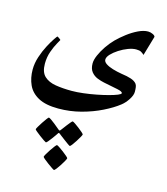

<svg xmlns="http://www.w3.org/2000/svg" viewBox="-145 -580 1090 1255"><g transform="rotate(15 400.5 48.0)"><path d="M748.5 -445.3 710 -313.5Q699.2 -323.7 688.2 -329.8Q677.2 -335.9 654.8 -335.9Q631.3 -335.9 600.8 -324.5Q570.3 -313 542 -294.7Q513.7 -276.4 495.1 -256.6Q476.6 -236.8 476.6 -219.7Q476.6 -204.6 494.6 -192.4Q512.7 -180.2 541.7 -171.4Q570.8 -162.6 603.5 -157.2Q643.1 -151.9 668.7 -143.3Q694.3 -134.8 707 -119.6Q713.9 -110.8 715.8 -97.4Q717.8 -84 717.8 -65.4Q717.8 -42.5 698.5 -12.7Q679.2 17.1 654.8 36.1Q613.8 68.4 551.8 99.1Q489.7 129.9 415.3 149.7Q340.8 169.4 262.2 169.4Q176.3 169.4 126.5 142.3Q76.7 115.2 55.7 69.1Q34.7 22.9 34.7 -33.7Q34.7 -77.1 49.3 -121.3Q64 -165.5 83.5 -202.4Q103 -239.3 118.4 -261.7Q133.8 -284.2 135.3 -284.2Q137.7 -284.2 149.2 -276.1Q160.6 -268.1 159.7 -266.6Q158.7 -263.7 144.3 -238.8Q129.9 -213.9 116 -175Q102.1 -136.2 102.1 -91.3Q102.1 -34.2 130.9 -7.3Q159.7 19.5 208.3 27.3Q256.8 35.2 316.4 35.2Q352.1 35.2 395 30Q438 24.9 480.7 16.6Q523.4 8.3 559.1 -1.2Q594.7 -10.7 616.2 -19.5Q637.7 -28.3 637.7 -34.7Q637.7 -45.9 602.8 -53.2Q567.9 -60.5 507.3 -72.3Q485.4 -76.7 460.9 -86.4Q436.5 -96.2 419.7 -116.9Q402.8 -137.7 402.8 -174.3Q402.8 -197.8 416.7 -230Q430.7 -262.2 453.1 -295.2Q475.6 -328.1 501.5 -354.5Q528.8 -381.8 563.5 -408.2Q598.1 -434.6 634.3 -451.9Q670.4 -469.2 700.2 -469.2Q716.8 -469.2 732.7 -461.4Q748.5 -453.6 748.5 -445.3ZM403.3 468.3Q403.3 472.2 395 487.3Q386.7 502.4 375.2 520.3Q363.8 538.1 353.3 551.3Q342.8 564.5 338.9 564.5Q336.4 564.5 323 555.4Q309.6 546.4 293 534.2Q276.4 522 264.2 511.7Q252 501.5 252 498Q252 494.6 260.5 479.5Q269 464.4 281 446.5Q293 428.7 303.2 415.5Q313.5 402.3 316.4 402.3Q320.3 402.3 334 411.4Q347.7 420.4 363.8 432.6Q379.9 444.8 391.6 455.1Q403.3 465.3 403.3 468.3ZM460.9 292Q460.9 295.4 452.6 310.3Q444.3 325.2 433.1 342.8Q421.9 360.4 411.9 373.3Q401.9 386.2 398.4 386.2Q396 386.2 383.5 377.4Q371.1 368.7 355.5 356.9Q339.8 345.2 328.1 336.2Q316.4 327.1 315.4 326.2Q310.5 322.3 307.6 322.3Q305.2 322.3 301.8 328.1Q301.3 329.1 293.5 340.6Q285.6 352.1 274.7 366.7Q263.7 381.3 254.4 392.6Q245.1 403.8 241.2 403.8Q239.3 403.8 225.8 394.8Q212.4 385.7 196 373.5Q179.7 361.3 167.5 351.1Q155.3 340.8 155.3 337.9Q155.3 334.5 164.1 319.3Q172.9 304.2 184.6 286.4Q196.3 268.6 206.3 255.4Q216.3 242.2 218.8 242.2Q223.1 242.2 235.8 251Q248.5 259.8 262.9 271.2Q277.3 282.7 288.1 292Q298.8 301.3 299.8 301.8Q305.2 306.2 307.1 306.2Q310.5 306.2 315.4 299.3Q316.4 298.3 324.7 287.1Q333 275.9 343.8 261.7Q354.5 247.6 363.8 236.8Q373 226.1 375.5 226.1Q379.4 226.1 392.8 235.1Q406.2 244.1 422.1 256.3Q438 268.6 449.5 278.8Q460.9 289.1 460.9 292Z"/></g></svg>

Font: Scheherazade New
Style: Bold
Weight: 700
Designer: SIL International
Foundry: SIL International
Version: Version 4.000